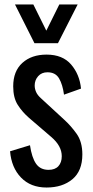

<svg xmlns="http://www.w3.org/2000/svg" viewBox="-20 -830 414 858"><path d="M188 8Q117 8 74 -36.5Q31 -81 25 -154L114 -181Q122 -126 141 -98.5Q160 -71 197 -71Q226 -71 241 -87.5Q256 -104 256 -132Q256 -178 209 -218L110 -303Q80 -329 59.5 -361Q39 -393 39 -444Q39 -512 80 -549Q121 -586 188 -586Q260 -586 298 -541.5Q336 -497 342 -434L266 -407Q260 -452 244 -479.5Q228 -507 192 -507Q166 -507 150.5 -489.5Q135 -472 135 -448Q135 -433 141.5 -418.5Q148 -404 164 -390L266 -296Q297 -268 322.5 -232Q348 -196 348 -140Q348 -66 303.5 -29Q259 8 188 8ZM134 -637 47 -810H129L187 -693L245 -810H327L239 -637Z"/></svg>

Font: Oswald
Style: Regular
Weight: 400
Designer: Vernon Adams
Foundry: Vernon Adams
Version: Version 4.103; ttfautohint (v1.8.3)